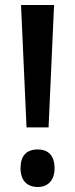

<svg xmlns="http://www.w3.org/2000/svg" viewBox="-20 -800 301 767"><path d="M86 -291H174L196 -780H64ZM131 -53C170 -53 198 -78 198 -128C198 -180 171 -203 131 -203C86 -203 62 -178 62 -128C62 -79 88 -53 131 -53Z"/></svg>

Font: Noto Sans Malayalam UI ExtraCondensed SemiBold
Style: Regular
Weight: 600
Width: 2
Designer: Jelle Bosma - Monotype Design Team
Foundry: Monotype Imaging Inc.
Version: Version 2.104